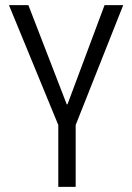

<svg xmlns="http://www.w3.org/2000/svg" viewBox="-20 -489 517 751"><path d="M244 -81H241L91 -469H15L208 0V242H276V0L462 -469H389Z"/></svg>

Font: UULA Sans
Style: Bold
Weight: 700
Designer: Mohamed Gaber, Laura Garcia Mut
Foundry: Kief Type Foundry
Version: Version 3.006;hotconv 1.0.109;makeotfexe 2.5.65596